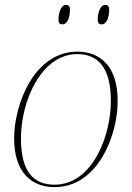

<svg xmlns="http://www.w3.org/2000/svg" viewBox="-20 -758 541 788"><path d="M397 -658C419 -658 428 -690 428 -718C428 -733 422 -738 412 -738C390 -738 381 -702 381 -677C381 -662 388 -658 397 -658ZM236 -658C258 -658 267 -690 267 -718C267 -733 261 -738 251 -738C229 -738 220 -702 220 -677C220 -662 227 -658 236 -658ZM204 10C382 10 463 -203 463 -343C463 -488 390 -546 297 -546C121 -546 38 -331 38 -190C38 -53 107 10 204 10ZM204 0C120 0 66 -50 66 -190C66 -346 151 -536 297 -536C384 -536 435 -478 435 -344C435 -196 357 0 204 0Z"/></svg>

Font: Noto Serif Display Thin
Style: Italic
Weight: 100
Italic angle: -12°
Designer: Monotype Design Team
Foundry: Monotype Imaging Inc.
Version: Version 2.009